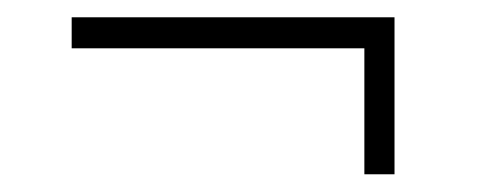

<svg xmlns="http://www.w3.org/2000/svg" viewBox="-20 -392 566 221"><path d="M62.5 -372.1H434.1V-191.4H399.4V-336.4H62.5Z"/></svg>

Font: Robert Sans ExtraLight
Style: Regular
Weight: 250
Designer: Christian Robertson (extended by Adam Twardoch)
Foundry: Google
Version: Version 12.135;April 2, 2019;FontCreator 11.5.0.2425 64-bit;